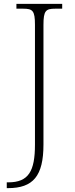

<svg xmlns="http://www.w3.org/2000/svg" viewBox="-20 -734 386 994"><path d="M15 240H21C152 240 205 177 205 14V-605C205 -679 217 -689 266 -689H302V-714H65V-689H100C149 -689 161 -679 161 -606V15C161 152 128 210 23 210H15Z"/></svg>

Font: Noto Serif Myanmar ExtraLight
Style: Regular
Weight: 200
Designer: Ben Mitchell and the Monotype Design Team
Foundry: Monotype Imaging Inc.
Version: Version 2.106